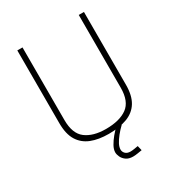

<svg xmlns="http://www.w3.org/2000/svg" viewBox="-210 -827 1057 1153"><g transform="rotate(-30 319.0 -250.0)"><path d="M314 9Q244 9 193.5 -11Q143 -31 115.5 -75.5Q88 -120 88 -196V-700H124V-196Q124 -102 175 -63.5Q226 -25 314 -25Q409 -25 461.5 -63Q514 -101 514 -196V-700H550V-196Q550 -121 522.5 -76Q495 -31 442 -11Q389 9 314 9ZM373 200Q343 200 325 187Q307 174 299 156.5Q291 139 291 125Q291 104 304.5 80Q318 56 337 33Q356 10 374 -6L408 0Q385 22 366.5 45Q348 68 337.5 88.5Q327 109 327 126Q327 142 339 154Q351 166 374 166Q385 166 400.5 163.5Q416 161 427 159L435 192Q423 194 405 197Q387 200 373 200Z"/></g></svg>

Font: TitilliumWeb ExtraLight
Style: Regular
Weight: 400
Designer: Mohamed Gaber, Accademia di Belle Arti di Urbino and others
Foundry: Kief Type Foundry, Accademia di Belle Arti di Urbino and others
Version: Version 3.000; ttfautohint (v1.8.2)